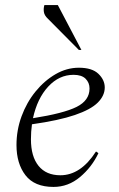

<svg xmlns="http://www.w3.org/2000/svg" viewBox="-20 -727 468 757"><path d="M191 10Q116 10 80.5 -36Q45 -82 45 -155Q45 -214 65 -268.5Q85 -323 120 -366Q155 -409 199 -434.5Q243 -460 291 -460Q343 -460 368 -436Q393 -412 393 -382Q393 -350 365.5 -322.5Q338 -295 275 -273.5Q212 -252 106 -237Q102 -208 102 -178Q102 -110 132 -73Q162 -36 218 -36Q298 -36 358 -129H360L368 -123Q342 -68 295.5 -29Q249 10 191 10ZM270 -432Q213 -432 170 -385.5Q127 -339 110 -261Q231 -280 282 -305.5Q333 -331 333 -378Q333 -401 317.5 -416.5Q302 -432 270 -432ZM291 -530 169 -653Q155 -666 153 -680Q151 -694 155 -707H208L301 -530Z"/></svg>

Font: Spectral Light
Style: Italic
Weight: 300
Italic angle: -10°
Designer: Jean-Baptiste Levee
Foundry: Production Type
Version: Version 2.001